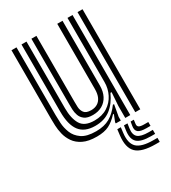

<svg xmlns="http://www.w3.org/2000/svg" viewBox="-193 -700 890 997"><g transform="rotate(-30 252.0 -201.5)"><path d="M198 10.5Q147.8 10.5 116.6 -4.9Q85.5 -20.2 68.8 -44.5Q52 -68.8 45.4 -96.1Q38.8 -123.5 37.9 -148.1Q37 -172.8 37 -188.2V-600H67V-194.2Q67 -175.8 68.6 -146Q70.2 -116.2 82 -86.2Q93.8 -56.2 123.1 -35.9Q152.5 -15.5 208 -15.5Q257.2 -15.5 290.5 -34.5Q323.8 -53.5 351.5 -91.5H358.5L346.2 -22.5V0H316.2L316 -7L332.2 -48H326.8Q299.5 -18 271.2 -3.8Q243 10.5 198 10.5ZM433 0V-600H463V0ZM236 -97Q203.5 -97 186.8 -109.4Q170 -121.8 163.8 -139.9Q157.5 -158 157 -176.2Q156.5 -194.5 156.5 -206.2V-600H186.5V-208Q186.5 -193.5 187.2 -173.5Q188 -153.5 199.1 -138.4Q210.2 -123.2 240.8 -123.2Q262.2 -123.2 278.1 -132.6Q294 -142 302.8 -161Q311.5 -180 311.5 -208.8V-600H343V-212Q343 -176.2 329.8 -150.5Q316.5 -124.8 292.5 -110.9Q268.5 -97 236 -97ZM217 -42Q154.5 -42.5 125.8 -80.8Q97 -119 97 -196.2V-600H127V-200.2Q127 -138.8 148.4 -103.4Q169.8 -68 228.5 -68Q274.8 -68 306.9 -88.6Q339 -109.2 355.9 -142.8Q372.8 -176.2 372.8 -214.8V-600H403V0H373V-72L378.5 -151.5H371.5Q348 -99.2 310.9 -70.4Q273.8 -41.5 217 -42ZM328.8 30 324.8 63Q317.8 121.8 344.8 147.4Q371.8 173 441.8 173H466V197H441.8Q359 197 327 165.9Q295 134.8 303.8 63L307.8 30ZM406.8 30 403.8 53Q402 66.5 410.5 72.2Q419 78 441.8 78H466V101H441.8Q406.2 101 392.8 89.9Q379.2 78.8 383.8 53L387.8 30ZM368.8 30 364.8 58Q359.5 94 377.4 109.5Q395.2 125 441.8 125H466V149H441.8Q382.2 149 359.5 127.9Q336.8 106.8 343.8 58L347.8 30Z"/></g></svg>

Font: Big Shoulders Inline Display Thin Black
Style: Regular
Weight: 900
Version: Version 2.002